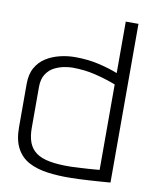

<svg xmlns="http://www.w3.org/2000/svg" viewBox="-81 -762 669 834"><g transform="rotate(10 253.5 -345.0)"><path d="M462 0V-700H406V-473Q368 -488 320 -499Q272 -510 217 -510Q183 -510 150 -502Q117 -494 89.5 -477Q62 -460 45.5 -431Q29 -402 29 -359V-167Q29 -111 48.5 -75Q68 -39 103 -20.5Q138 -2 185.5 4.5Q233 11 287 10Q302 10 324.5 9Q347 8 371.5 6.5Q396 5 416.5 3.5Q437 2 450 1Q463 0 462 0ZM406 -423V-46Q406 -46 400 -45.5Q394 -45 383 -44Q372 -43 356.5 -42Q341 -41 322 -40Q303 -39 281 -38Q225 -37 187 -44Q149 -51 126.5 -67.5Q104 -84 94 -110.5Q84 -137 84 -174V-355Q84 -390 98.5 -412Q113 -434 134 -444.5Q155 -455 176.5 -459Q198 -463 212 -463Q266 -463 313.5 -451.5Q361 -440 406 -423Z"/></g></svg>

Font: AdventPro_ExpandedRegular
Style: ExpandedRegular
Weight: 400
Width: 7
Designer: VivaRado, Andreas Kalpakidis
Foundry: VivaRado, Andreas Kalpakidis
Version: Version 3.000